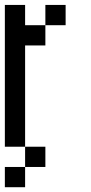

<svg xmlns="http://www.w3.org/2000/svg" viewBox="-20 -687 373 790"><path d="M0 83.3V0H83.3V83.3ZM0 -83.3V-666.7H83.3V-583.3H166.7V-500H83.3V-83.3ZM83.3 -83.3H166.7V0H83.3ZM166.7 -583.3V-666.7H250V-583.3Z"/></svg>

Font: Galmuri11 Condensed
Style: Regular
Weight: 400
Width: 3
Designer: Lee Minseo (quiple)
Version: Version 2.399;hotconv 1.1.1;makeotfexe 2.6.0 DEVELOPMENT